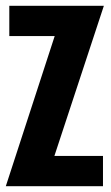

<svg xmlns="http://www.w3.org/2000/svg" viewBox="-22 -640 381 660"><path d="M-2 0 166 -516H10V-620H335L165 -104H332V0Z"/></svg>

Font: Smooch Sans ExtraBold
Style: Regular
Weight: 800
Designer: Robert E. Leuschke
Foundry: Robert E. Leuschke
Version: Version 1.010